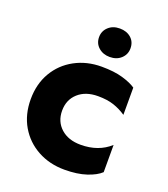

<svg xmlns="http://www.w3.org/2000/svg" viewBox="-127 -762 754 862"><g transform="rotate(20 250.0 -330.5)"><path d="M280 10Q209 10 152 -21Q95 -52 62.5 -107.5Q30 -163 30 -236Q30 -309 62.5 -364.5Q95 -420 152 -451Q209 -482 280 -482Q340 -482 381 -470Q422 -458 445 -442V-312Q417 -331 385.5 -341.5Q354 -352 310 -352Q251 -352 215.5 -320Q180 -288 180 -236Q180 -184 215.5 -152Q251 -120 310 -120Q395 -120 450 -170V-40Q428 -19 384.5 -4.5Q341 10 280 10ZM223 -603Q223 -632 244 -651.5Q265 -671 298 -671Q331 -671 352 -652.5Q373 -634 373 -603Q373 -574 352 -554.5Q331 -535 298 -535Q266 -535 244.5 -554Q223 -573 223 -603Z"/></g></svg>

Font: Madhuban Bold
Style: Regular
Weight: 700
Designer: jaikishan Patel
Foundry: MagicType
Version: Version 1.000